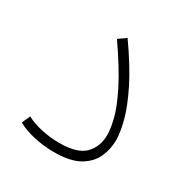

<svg xmlns="http://www.w3.org/2000/svg" viewBox="-114 -536 609 634"><g transform="rotate(30 191.0 -219.0)"><path d="M33 -27 47 -58Q73 -44 107 -37Q141 -30 173 -30Q242 -30 270 -58.5Q298 -87 298 -132Q298 -157 288.5 -194Q279 -231 251 -286.5Q223 -342 167 -423L196 -443Q251 -365 280 -306.5Q309 -248 320.5 -204.5Q332 -161 332 -131Q332 -99 318.5 -67.5Q305 -36 270.5 -15.5Q236 5 173 5Q135 5 96.5 -3.5Q58 -12 33 -27Z"/></g></svg>

Font: Noto Sans Arabic SemCond ExtLt
Style: Regular
Weight: 200
Width: 4
Designer: Monotype Design Team, Nadine Chahine, Nizar Qandah and Khaled Hosny
Foundry: Monotype Imaging Inc.
Version: Version 2.012; ttfautohint (v1.8.4.7-5d5b)